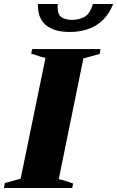

<svg xmlns="http://www.w3.org/2000/svg" viewBox="-43 -947 590 967"><path d="M148 -927H248Q247 -921 247 -912Q247 -873 267 -860Q287 -847 320 -847Q357 -847 384 -863Q411 -879 425 -927H527Q499 -856 443 -821Q387 -786 308 -786Q229 -786 187.5 -821Q146 -856 148 -927ZM-19 -25 61 -47 186 -655Q163 -660 133 -671L114 -677L119 -700H463L459 -675L377 -653L253 -45Q265 -43 305 -30Q314 -26 325 -23L321 0H-23Z"/></svg>

Font: Trirong Black
Style: Italic
Weight: 900
Italic angle: -12°
Designer: Katatrad Team
Foundry: CadsonDemak
Version: Version 1.001